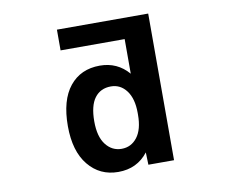

<svg xmlns="http://www.w3.org/2000/svg" viewBox="-82 -855 1164 971"><g transform="rotate(-10 500.0 -369.5)"><path d="M374 -260.7Q374 -182.6 405.8 -141.6Q437.5 -100.6 486.8 -100.6Q536.1 -100.6 566.9 -140.6Q597.7 -180.7 597.7 -255.9V-265.6Q597.7 -338.9 566.9 -379.9Q536.1 -420.9 487.3 -420.9Q433.6 -420.9 403.8 -381.3Q374 -341.8 374 -260.7ZM597.7 -644.5H268.6V-751H737.3V2H605.5L603.5 -61.5Q546.9 11.7 450.2 11.7Q355.5 11.7 296.9 -60.1Q238.3 -131.8 238.3 -260.7Q238.3 -393.6 294.9 -463.9Q351.6 -534.2 450.2 -534.2Q540 -534.2 597.7 -466.8Z"/></g></svg>

Font: Gen Shin Gothic Monospace Bold
Style: Bold
Weight: 700
Designer: [Source Han Sans]
Ryoko NISHIZUKA  (kana & ideographs); Paul D. Hunt (Latin, Greek & Cyrillic); Wenlong ZHANG  (bopomofo
Version: Version 1.002.20150607